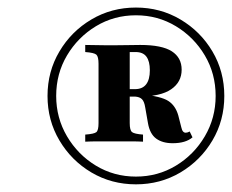

<svg xmlns="http://www.w3.org/2000/svg" viewBox="-20 -656 605 501"><path d="M334.7 -175Q271 -175 218.5 -206Q166.1 -237.1 135.1 -289.5Q104 -341.9 104 -405.6Q104 -469.4 135.1 -521.8Q166.1 -574.2 218.5 -605.2Q271 -636.3 334.7 -636.3Q398.4 -636.3 450.8 -605.2Q503.2 -574.2 534.3 -521.8Q565.3 -469.4 565.3 -405.6Q565.3 -341.9 534.3 -289.5Q503.2 -237.1 450.8 -206Q398.4 -175 334.7 -175ZM334.7 -195.2Q391.9 -195.2 439.1 -223.8Q486.3 -252.4 514.5 -300.4Q542.7 -348.4 542.7 -405.6Q542.7 -463.7 514.5 -511.3Q486.3 -558.9 439.1 -587.5Q391.9 -616.1 334.7 -616.1Q277.4 -616.1 230.2 -587.5Q183.1 -558.9 154.8 -511.3Q126.6 -463.7 126.6 -405.6Q126.6 -348.4 154.8 -300.4Q183.1 -252.4 230.2 -223.8Q277.4 -195.2 334.7 -195.2ZM202.4 -286.3V-304.8Q225.8 -306.5 231.5 -311.3Q237.1 -316.1 237.1 -334.7V-489.5Q237.1 -508.1 231.5 -513.3Q225.8 -518.5 202.4 -520.2V-538.7Q214.5 -538.7 228.2 -538.3Q241.9 -537.9 255.6 -537.9Q269.4 -537.9 280.6 -537.9Q300 -537.9 315.7 -538.3Q331.5 -538.7 346 -538.7Q402.4 -538.7 428.2 -522.2Q454 -505.6 454 -474.2Q454 -441.9 426.6 -423Q399.2 -404 341.1 -404H280.6V-423.4H332.3Q351.6 -423.4 361.3 -435.9Q371 -448.4 371 -472.6Q371 -496 362.1 -508.1Q353.2 -520.2 333.9 -520.2H318.5V-334.7Q318.5 -316.1 324.6 -311.3Q330.6 -306.5 353.2 -304.8V-286.3Q338.7 -287.1 322.6 -287.1Q306.5 -287.1 279.8 -287.1Q256.5 -287.1 236.7 -287.1Q216.9 -287.1 202.4 -286.3ZM430.6 -282.3Q404 -282.3 387.5 -294.4Q371 -306.5 366.1 -334.7L358.9 -375.8Q356.5 -391.1 350.4 -397.2Q344.4 -403.2 332.3 -404L331.5 -412.1L350 -409.7Q400 -404.8 419 -392.7Q437.9 -380.6 445.2 -354.8L453.2 -323.4Q454.8 -316.1 457.7 -312.9Q460.5 -309.7 464.5 -309.7Q469.4 -309.7 475 -312.9L482.3 -297.6Q464.5 -282.3 430.6 -282.3Z"/></svg>

Font: Playfair 5pt SemiExpanded Light Black
Style: Italic
Weight: 900
Italic angle: -15.6°
Version: Version 2.001;gftools[0.9.30]